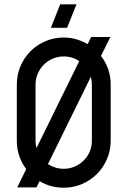

<svg xmlns="http://www.w3.org/2000/svg" viewBox="-20 -877 596 897"><path d="M405.8 -704.1 389.6 -670.9Q364.7 -685.1 336.7 -693.4Q308.6 -701.7 277.8 -701.7Q232.4 -701.7 192.4 -684.6Q152.3 -667.5 122.6 -637.7Q92.8 -607.9 75.7 -567.9Q58.6 -527.8 58.6 -482.4V-219.2Q58.6 -181.2 70.1 -147.9Q81.5 -114.7 102.5 -86.9L60.5 -1.5H150.4L165 -30.8Q215.3 0 277.8 0Q323.2 0 363.3 -17.3Q403.3 -34.7 432.9 -64.2Q462.4 -93.8 479.7 -133.8Q497.1 -173.8 497.1 -219.2V-482.4Q497.1 -520.5 485.4 -554Q473.6 -587.4 451.7 -615.7L495.6 -704.1ZM409.2 -219.2Q409.2 -191.9 398.9 -168.2Q388.7 -144.5 370.6 -126.7Q352.5 -108.9 328.6 -98.6Q304.7 -88.4 277.8 -88.4Q257.3 -88.4 238.5 -94.2Q219.7 -100.1 204.1 -110.4L404.3 -518.1Q409.2 -502 409.2 -482.4ZM146 -482.4Q146 -509.3 156.5 -533.2Q167 -557.1 184.8 -575Q202.6 -592.8 226.6 -603Q250.5 -613.3 277.8 -613.3Q318.4 -613.3 350.1 -591.3L150.4 -185.1Q146 -201.2 146 -219.2ZM261.2 -856.9H337.4L293.5 -747.1H217.8Z"/></svg>

Font: Aeronef
Style: Regular
Weight: 400
Designer: Peter Wiegel - CAT-Fonts Germany
Foundry: CAT-Fonts, Peter Wiegel
Version: Version 0.002